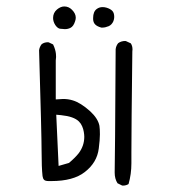

<svg xmlns="http://www.w3.org/2000/svg" viewBox="-20 -584 540 595"><path d="M293.9 -498.5Q294.9 -498.5 297.9 -498.5Q306.2 -498.5 316.9 -502.9Q326.7 -507.3 331.5 -518.6Q334 -525.4 334 -531.2Q334 -544.4 327.9 -550.5Q321.8 -556.6 310.5 -560.1Q304.2 -562 297.9 -562Q287.6 -562 279.8 -556.2Q268.6 -547.9 268.6 -528.3Q268.6 -526.9 268.6 -524.4Q269 -514.2 275.1 -508.1Q281.2 -502 293.9 -498.5ZM180.7 -493.7Q190.4 -493.7 198.2 -497.6Q208 -502.4 212.9 -518.6Q214.8 -524.4 214.8 -529.3Q214.8 -542 203.1 -553.7Q192.9 -564 179.2 -564Q168 -564 156.7 -554.7Q144.5 -544.4 144.5 -528.3Q144.5 -517.1 151.4 -506.3Q157.7 -497.1 165 -495.1Q167 -494.6 169.9 -494.6H170.9Q176.3 -493.7 180.7 -493.7ZM241.2 -160.2Q241.2 -132.3 224.1 -109.4Q213.4 -95.7 193.8 -79.1L161.6 -69.8L154.3 -228.5L169.4 -227.1Q209 -223.1 224.6 -207.5Q231 -201.2 234.6 -192.6Q238.3 -184.1 239.7 -175.3Q241.2 -166.5 241.2 -160.2ZM101.1 -428.2Q108.9 -165 108.9 -114.7Q108.9 -114.7 108.9 -114.7Q108.9 -64.9 111.8 -38.6Q112.8 -30.8 116.5 -26.9Q120.1 -22.9 130.9 -22.9H131.3Q135.3 -22.9 139.6 -22.9Q207 -22.9 242.7 -50.8Q280.8 -80.1 286.1 -124Q289.6 -150.9 289.6 -167.7Q289.6 -184.6 288.1 -194.3Q283.7 -216.8 259.3 -239.3Q230 -265.6 205.6 -272.9Q191.4 -277.3 175.8 -277.3Q171.4 -277.3 152.8 -275.9V-396.5Q153.8 -403.3 153.8 -407.5Q153.8 -411.6 153.3 -417.2Q152.8 -422.9 150.6 -430.7Q148.4 -438.5 144.5 -446.3L131.3 -452.6Q129.9 -453.1 128.9 -453.1Q116.7 -453.1 108.9 -446.8Q102.5 -438.5 101.1 -428.2ZM387.2 -78.1V-111.3Q387.2 -186 390.1 -424.8Q390.6 -430.2 390.6 -430.7Q390.6 -441.9 385.3 -449.7L370.6 -456.5Q369.1 -457 368.2 -457Q355.5 -457 346.2 -450.2Q339.8 -442.4 338.4 -431.6Q336.4 -78.6 335.4 -51.8Q335.4 -50.3 335.4 -48.8Q335.4 -29.8 344.2 -16.1L357.9 -9.3Q359.4 -8.8 360.4 -8.8Q371.1 -8.8 378.4 -13.7Q387.2 -44.4 387.2 -78.1Z"/></svg>

Font: NaikaiFont
Style: ExtraLight
Weight: 200
Version: Version 1.89